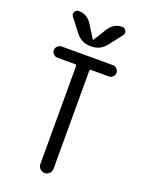

<svg xmlns="http://www.w3.org/2000/svg" viewBox="-175 -1042 849 1124"><g transform="rotate(20 250.0 -480.0)"><path d="M89.8 -660.2Q76.2 -660.2 65.4 -670.4Q54.7 -680.7 54.7 -694.8Q54.7 -709 65.4 -719.7Q76.2 -730.5 89.8 -730.5H410.2Q423.8 -730.5 434.6 -719.7Q445.3 -709 445.3 -694.8Q445.3 -680.7 434.6 -670.4Q423.8 -660.2 410.2 -660.2H299.8Q291 -660.2 291 -651.4V-41Q291 -24.4 278.8 -12.2Q266.6 0 250 0Q233.4 0 221.2 -12.2Q209 -24.4 209 -41V-651.4Q209 -660.2 200.2 -660.2ZM303.7 -914.1Q334 -960 385.7 -960Q401.4 -960 409.2 -944.8Q417 -929.7 407.2 -917L343.8 -835Q308.6 -790 252.9 -790H247.1Q191.4 -790 156.2 -835L92.8 -917Q83 -929.7 90.3 -944.8Q97.7 -960 114.3 -960Q166 -960 196.3 -914.1L248 -831.1Q248 -830.1 250 -830.1Q252 -830.1 252 -831.1Z"/></g></svg>

Font: Rounded Mgen+ 1m regular
Style: Regular
Weight: 400
Designer: [Source Han Sans]
Ryoko NISHIZUKA  (kana & ideographs); Paul D. Hunt (Latin, Greek & Cyrillic); Wenlong ZHANG  (bopomofo
Version: Version 1.059.20150602